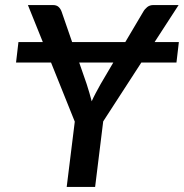

<svg xmlns="http://www.w3.org/2000/svg" viewBox="-20 -740 728 760"><path d="M149.5 -573.5 90.5 -720H189.5Q204 -720 212 -712.5Q220 -705 224 -693.5L265.5 -573.5H476L547 -693.5Q552.5 -703.5 562.5 -711.8Q572.5 -720 587 -720H687L592 -573.5H688L678.5 -492.5H539.5L388.5 -259.5L356.5 0H244L276 -258.5L182 -492.5H43.5L53 -573.5ZM343 -339Q350 -355 359 -371.8Q368 -388.5 378.5 -407.5L428.5 -492.5H293.5L323 -407.5Q329 -388.5 334 -371.8Q339 -355 343 -339Z"/></svg>

Font: Lato Semibold
Style: Italic
Weight: 600
Italic angle: -7°
Designer: Lukasz Dziedzic
Foundry: tyPoland Lukasz Dziedzic
Version: Version 2.006; 2014-01-15